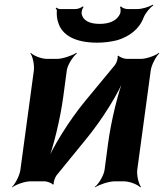

<svg xmlns="http://www.w3.org/2000/svg" viewBox="-20 -782 707 828"><path d="M476 -502 347 -346C277 -261 206 -146 178 -75L182 -74C210 -145 240 -269 253 -366L268 -478C271 -502 295 -539 312 -552L309 -554C291 -542 249 -528 225 -528H183C159 -528 124 -542 113 -554L111 -552C121 -539 129 -502 126 -478L68 -50C65 -26 46 11 32 24L33 26C48 14 87 0 111 0H173C183 0 204 8 208 14L212 12C209 6 217 -17 224 -26L352 -183C422 -268 493 -383 520 -453L517 -454C489 -384 459 -260 446 -163L431 -50C428 -26 406 11 389 24L390 26C408 14 450 0 474 0H515C539 0 574 14 585 26L588 24C578 11 569 -26 572 -50L630 -478C633 -502 653 -539 667 -552L665 -554C650 -542 611 -528 587 -528H526C516 -528 495 -536 491 -542L487 -540C490 -533 483 -511 476 -502ZM410 -679C365 -679 337 -694 332 -723C331 -731 335 -747 341 -752L336 -754C331 -749 316 -743 306 -743H238C233 -743 226 -747 223 -749L220 -746C223 -744 226 -738 225 -733C224 -716 226 -699 231 -685C247 -631 303 -598 399 -598C430 -598 460 -602 487 -609C538 -625 581 -656 600 -708C608 -727 628 -750 641 -759L639 -762C625 -753 593 -743 573 -743H529C520 -743 505 -749 502 -754L497 -752C501 -747 501 -731 498 -723C485 -694 454 -679 410 -679Z"/></svg>

Font: Asimov
Style: EdgeWideIt
Weight: 500
Designer: Google
Version: Version 2.000980: 2014